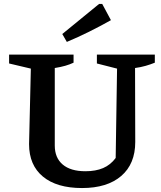

<svg xmlns="http://www.w3.org/2000/svg" viewBox="-20 -940 813 971"><path d="M395 11Q267 11 197 -47Q127 -105 127 -211L136 -593L26 -619V-664H352V-623Q333 -614 310.5 -607.5Q288 -601 257 -596V-204Q257 -142 297 -108Q337 -74 412 -74Q464 -74 501.5 -90Q539 -106 565 -141L572 -593L470 -619V-664H763V-623Q741 -614 716.5 -607Q692 -600 663 -596L664 -222Q664 -111 593 -50Q522 11 395 11ZM318 -728 295 -768 481 -920H497L541 -838Q486 -807 430.5 -779.5Q375 -752 318 -728Z"/></svg>

Font: Piazzolla Thin
Style: Bold
Weight: 700
Version: Version 2.005